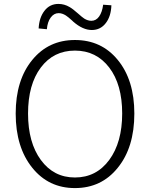

<svg xmlns="http://www.w3.org/2000/svg" viewBox="-20 -946 766 979"><path d="M362 13Q228 13 145 -90Q60 -195 60 -367Q60 -538 145 -641Q228 -742 362 -742Q497 -742 580 -641Q665 -538 665 -367Q665 -194 580 -90Q497 13 362 13ZM362 -41Q471 -41 537 -130.5Q603 -220 603 -367.5Q603 -515 537 -601.5Q471 -688 362 -688Q253 -688 188 -601.5Q123 -515 123 -367Q123 -219 188.5 -130Q254 -41 362 -41ZM448 -793Q402 -793 353 -836Q352 -837 349 -840Q327 -860 316 -867Q297 -879 279 -879Q255 -879 238.5 -856.5Q222 -834 219 -797L177 -801Q180 -856 206 -890Q233 -926 278 -926Q308 -926 335 -910Q351 -901 378 -877Q399 -858 410 -851Q428 -840 446 -840Q470 -840 485.5 -862Q501 -884 506 -922L548 -919Q546 -863 520 -829Q493 -793 448 -793Z"/></svg>

Font: GenSekiGothic TW L
Style: Regular
Weight: 300
Version: Version 1.501;PS 1;hotconv 16.6.51;makeotf.lib2.5.65220